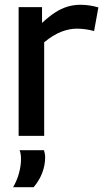

<svg xmlns="http://www.w3.org/2000/svg" viewBox="-20 -569 435 804"><path d="M156 -539V-473Q185 -500 210.5 -516.5Q236 -533 262 -541Q288 -549 317 -549Q336 -549 355.5 -546Q375 -543 392 -538L374 -439Q356 -444 337.5 -446.5Q319 -449 302 -449Q270 -449 236.5 -436Q203 -423 165 -392V0H58V-539ZM35 215Q52 185 60 154.5Q68 124 68 97Q68 86 66.5 76.5Q65 67 62 60H164Q166 66 167.5 73.5Q169 81 169 90Q169 113 163 135.5Q157 158 146.5 177.5Q136 197 121 215Z"/></svg>

Font: Georama ExtraCondensed Thin Medium
Style: Regular
Weight: 500
Version: Version 1.001